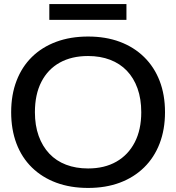

<svg xmlns="http://www.w3.org/2000/svg" viewBox="-20 -917 867 946"><path d="M414 9Q327 9 257 -17Q187 -43 137 -92Q87 -141 61 -210Q35 -279 35 -364Q35 -450 61.5 -519Q88 -588 137.5 -636.5Q187 -685 257 -711Q327 -737 414 -737Q501 -737 570.5 -711Q640 -685 690 -636Q740 -587 766.5 -518.5Q793 -450 793 -364Q793 -279 766.5 -210Q740 -141 690 -92Q640 -43 570.5 -17Q501 9 414 9ZM414 -87Q495 -87 553.5 -120.5Q612 -154 644 -216Q676 -278 676 -364Q676 -430 657.5 -481.5Q639 -533 605 -568.5Q571 -604 522.5 -622.5Q474 -641 414 -641Q333 -641 274.5 -608.5Q216 -576 184 -514Q152 -452 152 -364Q152 -299 170.5 -247.5Q189 -196 223 -160Q257 -124 305.5 -105.5Q354 -87 414 -87ZM223 -819V-897H603V-819Z"/></svg>

Font: Mona Sans SemiExpanded Medium
Style: Regular
Weight: 500
Width: 6
Designer: Deni Anggara
Foundry: GitHub
Version: Version 2.000